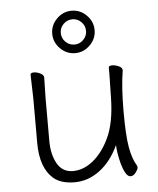

<svg xmlns="http://www.w3.org/2000/svg" viewBox="-53 -786 697 848"><g transform="rotate(-5 295.0 -362.0)"><path d="M152 -11Q94 -60 94 -171V-368L91 -474Q91 -483 105.5 -483Q120 -483 135 -475.5Q150 -468 150 -456L148 -368V-175Q148 -116 171 -75Q194 -34 241 -34Q288 -34 330.5 -68.5Q373 -103 402 -164Q434 -231 436 -342Q438 -418 438 -442V-475Q438 -484 453 -484Q468 -484 483 -477Q498 -470 498 -459V-457Q486 -385 486 -277Q486 -169 495.5 -116.5Q505 -64 524 -34Q526 -30 526 -23.5Q526 -17 515.5 -3Q505 11 492.5 11Q480 11 470.5 -5.5Q461 -22 454 -46Q440 -100 440 -132Q407 -61 355.5 -22.5Q304 16 244.5 16Q185 16 152 -11ZM296 -552Q258 -552 230 -580Q202 -608 202 -646Q202 -684 230 -712Q258 -740 296 -740Q334 -740 362 -712Q390 -684 390 -646Q390 -608 362 -580Q334 -552 296 -552ZM296 -590Q319 -590 335.5 -606.5Q352 -623 352 -646Q352 -669 335.5 -685.5Q319 -702 296 -702Q273 -702 256.5 -685.5Q240 -669 240 -646Q240 -623 256.5 -606.5Q273 -590 296 -590Z"/></g></svg>

Font: LXGW WenKai TC Light
Style: Regular
Weight: 300
Designer: LXGW / Fontworks Inc.
Foundry: LXGW / Fontworks Inc.
Version: Version 1.330